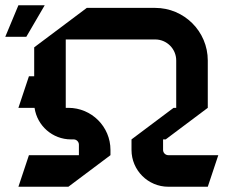

<svg xmlns="http://www.w3.org/2000/svg" viewBox="-30 -690 860 730"><path d="M40 -670 -10 -550H70L140 -670ZM390 -100V-120C390 -208.3 318.3 -279.9 230 -280H220V-540H560C604.2 -540 640 -504.2 640 -460V-280H630L470 -160V-120C470 -42.7 532.7 20 610 20H760L800 -100H610C599 -100 590 -109 590 -120V-160H600L760 -280V-460C760 -570.4 670.4 -660 560 -660H300L100 -510V-400H80L40 -280H101.4C111.1 -212.2 169.5 -160 240 -160H250C261 -160 270 -151 270 -140V-100H80L40 20H230Z"/></svg>

Font: Abibas
Style: Medium
Weight: 500
Version: Version 0.3